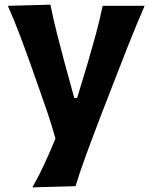

<svg xmlns="http://www.w3.org/2000/svg" viewBox="-20 -576 644 813"><path d="M117.2 217.3Q146 166.5 169.9 114.3Q193.8 62 214.8 10.7Q199.7 -44.4 180.7 -100.3Q161.6 -156.2 142.6 -209.5L107.4 -309.1Q86.4 -368.2 63 -430.2Q39.6 -492.2 13.2 -551.3L193.4 -556.2Q206.1 -494.1 220.9 -435.3Q235.8 -376.5 252.4 -314.5L294.4 -161.1H306.6L353 -314.5Q370.6 -374.5 386.5 -433.1Q402.3 -491.7 414.6 -551.3H592.3Q572.8 -506.3 555.7 -464.8Q538.6 -423.3 519 -374Q499.5 -324.7 472.7 -255.4L412.6 -100.6Q372.1 4.9 345 78.9Q317.9 152.8 299.8 212.4Z"/></svg>

Font: Pinar-FD Bold
Style: Regular
Weight: 700
Designer: Amin Abedi
Version: Version 3.000